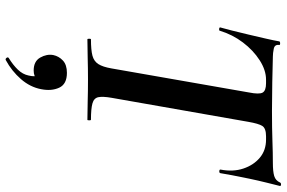

<svg xmlns="http://www.w3.org/2000/svg" viewBox="-180 -512 968 647"><g transform="rotate(90 303.5 -189.0)"><path d="M113 0Q111 0 111 -6Q111 -12 113 -12Q149 -12 168 -17Q187 -22 196.5 -37Q206 -52 211 -81L292 -544Q299 -579 292.5 -590.5Q286 -602 261 -602H249Q217 -602 183.5 -580.5Q150 -559 123.5 -524Q97 -489 84 -446Q83 -443 77.5 -444Q72 -445 73 -448Q77 -462 83.5 -487.5Q90 -513 97 -543Q104 -573 110.5 -601Q117 -629 120 -647Q122 -650 127.5 -649.5Q133 -649 132 -646Q130 -631 145 -628Q160 -625 171 -625Q208 -624 257.5 -623Q307 -622 354 -622Q414 -622 455 -623.5Q496 -625 530 -625Q558 -625 573.5 -629.5Q589 -634 596 -650Q598 -653 603 -652.5Q608 -652 607 -648Q603 -632 596 -604Q589 -576 582.5 -545Q576 -514 571 -487.5Q566 -461 564 -448Q563 -444 557 -444.5Q551 -445 552 -449Q560 -491 548.5 -525.5Q537 -560 512 -581Q487 -602 451 -602H440Q413 -602 405 -589.5Q397 -577 391 -542L310 -81Q305 -52 308 -37Q311 -22 329 -17Q347 -12 384 -12Q386 -12 386 -6Q386 0 384 0Q356 0 322.5 -1Q289 -2 248 -2Q211 -2 176 -1Q141 0 113 0ZM183 275Q179 277 175.5 272.5Q172 268 176 265Q199 251 215 234.5Q231 218 235 198Q240 177 234.5 167Q229 157 221 156L254 137Q255 159 246.5 170Q238 181 218 181Q187 181 174.5 159Q162 137 166 115Q170 96 184.5 82.5Q199 69 226 69Q264 69 276 95Q288 121 281 156Q274 193 247 224Q220 255 183 275Z"/></g></svg>

Font: Cormorant
Style: Bold Italic
Weight: 700
Italic angle: -10°
Designer: Christian Thalmann (Catharsis Fonts)
Foundry: Catharsis Fonts
Version: Version 4.000